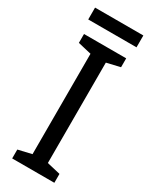

<svg xmlns="http://www.w3.org/2000/svg" viewBox="-220 -905 758 954"><g transform="rotate(30 159.0 -427.5)"><path d="M280 0H38V-51L115 -69V-645L38 -663V-714H280V-663L203 -645V-69L280 -51ZM297 -855V-787H20V-855Z"/></g></svg>

Font: Noto Sans Ethiopic SemCond
Style: Regular
Weight: 400
Width: 4
Designer: Monotype Design Team
Foundry: Monotype Imaging Inc.
Version: Version 2.102; ttfautohint (v1.8.4.7-5d5b)